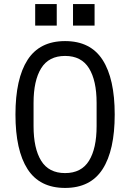

<svg xmlns="http://www.w3.org/2000/svg" viewBox="-20 -912 640 944"><path d="M56 -349Q56 -525 115.5 -617.5Q175 -710 300 -710Q425 -710 484.5 -617.5Q544 -525 544 -349Q544 -173 484.5 -80.5Q425 12 300 12Q175 12 115.5 -80.5Q56 -173 56 -349ZM455 -292V-406Q455 -516 417.5 -576.5Q380 -637 300 -637Q220 -637 182.5 -576.5Q145 -516 145 -406V-292Q145 -182 182.5 -121.5Q220 -61 300 -61Q380 -61 417.5 -121.5Q455 -182 455 -292ZM445 -892V-786H339V-892ZM259 -892V-786H153V-892Z"/></svg>

Font: iA Writer Quattro V
Style: Regular
Weight: 400
Designer: Mike Abbink, Paul van der Laan, Pieter van Rosmalen, Oliver Reichenstein
Foundry: Information Architects Inc.
Version: Version 2.000